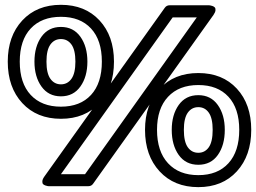

<svg xmlns="http://www.w3.org/2000/svg" viewBox="-20 -748 1063 797"><path d="M12.2 -492.2Q12.2 -598.1 72.5 -663.1Q132.8 -728 232.9 -728Q333 -728 393.1 -663.3Q453.1 -598.6 453.1 -492.2Q453.1 -385.3 393.1 -320.1Q333 -254.9 232.9 -254.9Q132.8 -254.9 72.5 -320.1Q12.2 -385.3 12.2 -492.2ZM62 -492.2Q62 -402.8 107.4 -354Q152.8 -305.2 232.9 -305.2Q313 -305.2 357.9 -354Q402.8 -402.8 402.8 -492.2Q402.8 -581.1 357.9 -629.6Q313 -678.2 232.9 -678.2Q152.8 -678.2 107.4 -629.6Q62 -581.1 62 -492.2ZM152.1 -388.9Q123 -429.7 123 -492.2Q123 -554.7 152.1 -595.5Q181.2 -636.2 232.9 -636.2Q284.7 -636.2 313.7 -595.5Q342.8 -554.7 342.8 -492.2Q342.8 -429.7 313.7 -388.9Q284.7 -348.1 232.9 -348.1Q181.2 -348.1 152.1 -388.9ZM164.1 -15.1 664.1 -715.8Q671.4 -726.1 684.1 -726.1H846.2Q848.1 -726.1 851.3 -725.8Q854.5 -725.6 861.1 -723.4Q867.7 -721.2 871.3 -717.5Q875 -713.9 874.5 -705.6Q874 -697.3 866.2 -686L366.2 15.1Q359.4 24.9 346.2 24.9H184.1Q182.1 24.9 179 24.7Q175.8 24.4 169.2 22.2Q162.6 20 158.9 16.4Q155.3 12.7 155.8 4.4Q156.2 -3.9 164.1 -15.1ZM189.2 -563.2Q172.9 -540.5 172.9 -492.2Q172.9 -443.8 189.2 -420.9Q205.6 -397.9 232.9 -397.9Q260.3 -397.9 276.6 -420.9Q293 -443.8 293 -492.2Q293 -540.5 276.6 -563.2Q260.3 -585.9 232.9 -585.9Q205.6 -585.9 189.2 -563.2ZM232.9 -24.9H333L796.9 -675.8H696.8ZM582 -209Q582 -314.9 642.6 -379.9Q703.1 -444.8 803.2 -444.8Q903.3 -444.8 963.1 -380.1Q1022.9 -315.4 1022.9 -209Q1022.9 -102.1 963.1 -36.6Q903.3 28.8 803.2 28.8Q703.1 28.8 642.6 -36.6Q582 -102.1 582 -209ZM631.8 -209Q631.8 -119.6 677.5 -70.3Q723.1 -21 803.2 -21Q883.3 -21 928.2 -70.3Q973.1 -119.6 973.1 -209Q973.1 -297.9 928.2 -346.4Q883.3 -395 803.2 -395Q723.1 -395 677.5 -346.2Q631.8 -297.4 631.8 -209ZM692.9 -209Q692.9 -271.5 721.9 -312.3Q751 -353 803.2 -353Q855 -353 884 -312.3Q913.1 -271.5 913.1 -209Q913.1 -145.5 884.3 -104.7Q855.5 -64 803.2 -64Q751 -64 721.9 -104.7Q692.9 -145.5 692.9 -209ZM743.2 -209Q743.2 -159.7 759.5 -136.7Q775.9 -113.8 803.2 -113.8Q830.6 -113.8 846.7 -136.7Q862.8 -159.7 862.8 -209Q862.8 -257.3 846.7 -280.3Q830.6 -303.2 803.2 -303.2Q775.9 -303.2 759.5 -280.3Q743.2 -257.3 743.2 -209Z"/></svg>

Font: Trueno Bold Outline
Style: Regular
Weight: 700
Width: 6
Designer: Julieta Ulanovsky
Foundry: Julieta Ulanovsky
Version: Version 3.001b | FøM Fix